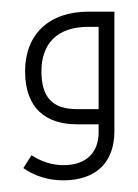

<svg xmlns="http://www.w3.org/2000/svg" viewBox="-20 -294 236 329"><path d="M88 15C147 15 176 -18 176 -69V-274H131C64 -274 23 -235 23 -172C23 -108 59 -81 112 -81H149V-67C149 -33 128 -11 89 -11C69 -11 51 -17 34 -28L20 -6C38 7 62 15 88 15ZM149 -107H112C70 -107 51 -127 51 -172C51 -218 77 -248 131 -248H149Z"/></svg>

Font: Noto Kufi Arabic Light
Style: Regular
Weight: 300
Designer: Monotype Design Team, David Williams, Khaled Hosny
Foundry: Google LLC
Version: Version 2.109